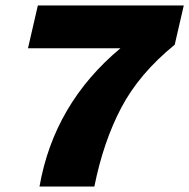

<svg xmlns="http://www.w3.org/2000/svg" viewBox="-20 -680 690 700"><path d="M118 -660H650L617 -517Q488 -412 422.5 -288Q357 -164 324 0H124Q177 -302 419 -504H82Z"/></svg>

Font: Elaine Sans ExtraBold
Style: Italic
Weight: 800
Italic angle: -13°
Designer: Wei Huang
Foundry: Wei Huang
Version: Version 2.001;December 24, 2019;FontCreator 12.0.0.2547 64-b